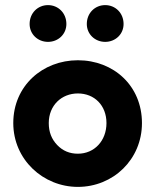

<svg xmlns="http://www.w3.org/2000/svg" viewBox="-20 -716 608 752"><path d="M168 -552C208 -552 240 -582 240 -622C240 -665 208 -696 168 -696C128 -696 96 -665 96 -622C96 -582 128 -552 168 -552ZM392 -552C432 -552 464 -582 464 -622C464 -665 432 -696 392 -696C352 -696 320 -665 320 -622C320 -582 352 -552 392 -552ZM285 16C423 16 536 -91 536 -234C536 -380 425 -480 285 -480C147 -480 32 -380 32 -234C32 -91 149 16 285 16ZM285 -114C253 -114 226 -125 204 -148C182 -171 171 -199 171 -234C171 -303 221 -350 285 -350C350 -350 397 -303 397 -234C397 -165 350 -114 285 -114Z"/></svg>

Font: Dongle
Style: Bold
Weight: 700
Designer: Yanghee Ryu
Foundry: Yanghee Ryu
Version: Version 2.000